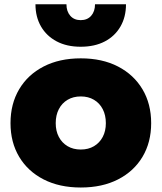

<svg xmlns="http://www.w3.org/2000/svg" viewBox="-20 -844 738 877"><path d="M349 12.5Q251.5 12.5 179.2 -24.5Q107 -61.5 67.5 -127.8Q28 -194 28 -281.5Q28 -369.5 67.5 -436.2Q107 -503 179.2 -540.2Q251.5 -577.5 349 -577.5Q447 -577.5 519 -540.2Q591 -503 630.8 -436.2Q670.5 -369.5 670.5 -281.5Q670.5 -194 631 -127.8Q591.5 -61.5 519.2 -24.5Q447 12.5 349 12.5ZM349 -161Q383.5 -161 409.2 -176.2Q435 -191.5 449.2 -218.5Q463.5 -245.5 463.5 -281.5Q463.5 -318 449.2 -345.5Q435 -373 409.2 -388.2Q383.5 -403.5 349 -403.5Q314.5 -403.5 288.8 -388.2Q263 -373 248.8 -345.5Q234.5 -318 234.5 -281.5Q234.5 -245.5 248.8 -218.5Q263 -191.5 288.8 -176.2Q314.5 -161 349 -161ZM555.5 -824.5Q555.5 -766.5 530.2 -722.8Q505 -679 458.8 -654.8Q412.5 -630.5 348.5 -630.5Q285 -630.5 238.8 -655Q192.5 -679.5 167.2 -723.2Q142 -767 142 -824.5H283.5Q283.5 -792 301 -772Q318.5 -752 348.5 -752Q379 -752 396.5 -772Q414 -792 414 -824.5Z"/></svg>

Font: Hepta Slab ExtraBold
Style: Regular
Weight: 800
Designer: Michael LaGattuta
Foundry: Michael LaGattuta
Version: Version 1.102